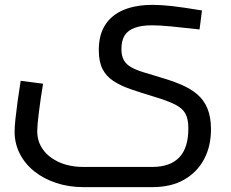

<svg xmlns="http://www.w3.org/2000/svg" viewBox="-20 -521 951 789"><path d="M323 248Q263 248 211.5 231Q160 214 121.5 183.5Q83 153 61.5 111Q40 69 40 20Q40 0 43.5 -32.5Q47 -65 52.5 -105.5Q58 -146 65 -189L157 -177Q146 -111 139.5 -57.5Q133 -4 133 18Q133 61 157 94Q181 127 224 146Q267 165 323 165H606Q679 165 716.5 126Q754 87 754 7Q754 -32 742 -54Q730 -76 699.5 -91.5Q669 -107 612 -124Q559 -140 517 -154.5Q475 -169 445.5 -188.5Q416 -208 401 -238Q386 -268 386 -315Q386 -378 412.5 -419Q439 -460 488.5 -480.5Q538 -501 608 -501Q642 -501 687 -496Q732 -491 810 -478L800 -400Q729 -408 682.5 -412.5Q636 -417 605 -417Q561 -417 533 -406.5Q505 -396 492 -375Q479 -354 479 -319Q479 -291 489 -273.5Q499 -256 519.5 -244.5Q540 -233 570 -224Q600 -215 639 -203Q688 -189 726 -172.5Q764 -156 791 -133Q818 -110 832.5 -75Q847 -40 847 10Q847 80 818.5 133.5Q790 187 736.5 217.5Q683 248 606 248Z"/></svg>

Font: Cairo Play SemiBold
Style: Regular
Weight: 600
Designer: Mohamed Gaber, Accademia di Belle Arti di Urbino
Foundry: Kief Type Foundry, Accademia di Belle Arti di Urbino
Version: Version 3.130;gftools[0.9.24]